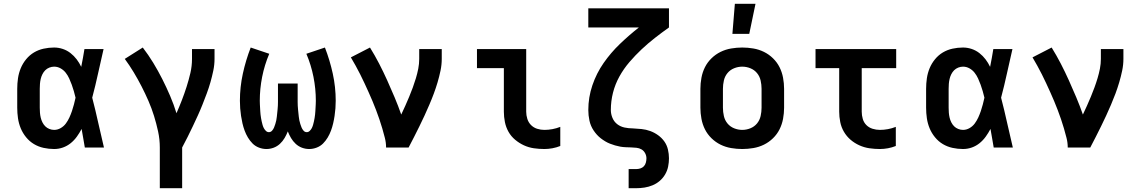

<svg xmlns="http://www.w3.org/2000/svg" viewBox="-20 -779 6040 1014"><path d="M266 8Q238 8 210.5 2Q183 -4 159.5 -18Q136 -32 118 -54Q100 -76 89.5 -101.5Q79 -127 75 -154.5Q71 -182 71 -210V-310Q71 -338 75 -365.5Q79 -393 89.5 -418.5Q100 -444 118 -466Q136 -488 159.5 -502Q183 -516 210.5 -522Q238 -528 266 -528Q289 -528 311.5 -520.5Q334 -513 352.5 -498.5Q371 -484 385 -465.5Q399 -447 409 -426Q414 -449 418 -473Q422 -497 426 -520H527Q512 -456 498 -391.5Q484 -327 467 -263Q484 -198 498.5 -132Q513 -66 529 0H428Q424 -25 419.5 -49.5Q415 -74 411 -98Q400 -77 386 -57.5Q372 -38 353.5 -23Q335 -8 312.5 0Q290 8 266 8ZM266 -93Q284 -93 300.5 -102.5Q317 -112 328 -127Q339 -142 346.5 -158.5Q354 -175 360 -192.5Q366 -210 370.5 -227.5Q375 -245 379 -263Q375 -280 370 -297.5Q365 -315 359 -331.5Q353 -348 345.5 -364.5Q338 -381 327 -395Q316 -409 300 -418Q284 -427 266 -427Q253 -427 240.5 -422Q228 -417 219 -408Q210 -399 204 -387Q198 -375 195 -362Q192 -349 191 -336Q190 -323 190 -310V-210Q190 -197 191 -184Q192 -171 195 -158Q198 -145 204 -133Q210 -121 219 -112Q228 -103 240.5 -98Q253 -93 266 -93Z M942 215H824V0Q824 -43 815 -84.5Q806 -126 793.5 -166.5Q781 -207 764 -246Q747 -285 727.5 -323Q708 -361 686 -397.5Q664 -434 639 -468L734 -528Q764 -489 789.5 -447Q815 -405 837 -361.5Q859 -318 878.5 -272.5Q898 -227 912 -181Q927 -215 940.5 -250Q954 -285 965.5 -321Q977 -357 985.5 -393.5Q994 -430 994 -468V-520H1113V-468Q1113 -437 1106.5 -406Q1100 -375 1091.5 -345Q1083 -315 1072 -285.5Q1061 -256 1049.5 -227Q1038 -198 1025 -169.5Q1012 -141 998.5 -112.5Q985 -84 971 -56Q957 -28 942 0Z M1387 8Q1367 8 1347.5 0.5Q1328 -7 1314 -21Q1300 -35 1289.5 -52.5Q1279 -70 1272 -89Q1265 -108 1260.5 -127.5Q1256 -147 1253 -167Q1250 -187 1248.5 -207Q1247 -227 1247 -247Q1247 -319 1262.5 -390Q1278 -461 1304 -528L1402 -495Q1377 -436 1364.5 -373Q1352 -310 1352 -247Q1352 -238 1352.5 -228.5Q1353 -219 1353.5 -210Q1354 -201 1354.5 -192Q1355 -183 1356 -174Q1357 -165 1358.5 -156Q1360 -147 1362 -138Q1364 -129 1366.5 -120Q1369 -111 1373 -103Q1377 -95 1384 -88Q1391 -81 1400 -81Q1410 -81 1417 -89Q1424 -97 1427.5 -106Q1431 -115 1434 -124Q1437 -133 1439 -143Q1441 -153 1442 -162.5Q1443 -172 1444 -181.5Q1445 -191 1446 -201Q1447 -211 1447.5 -221Q1448 -231 1448 -240.5Q1448 -250 1448 -260V-338H1552V-260Q1552 -250 1552 -240.5Q1552 -231 1552.5 -221Q1553 -211 1554 -201Q1555 -191 1556 -181.5Q1557 -172 1558 -162.5Q1559 -153 1561 -143Q1563 -133 1566 -124Q1569 -115 1572.5 -106Q1576 -97 1583 -89Q1590 -81 1600 -81Q1609 -81 1616 -88Q1623 -95 1627 -103Q1631 -111 1633.5 -120Q1636 -129 1638 -138Q1640 -147 1641.5 -156Q1643 -165 1644 -174Q1645 -183 1645.5 -192Q1646 -201 1646.5 -210Q1647 -219 1647.5 -228.5Q1648 -238 1648 -247Q1648 -310 1635.5 -373Q1623 -436 1598 -495L1696 -528Q1722 -461 1737.5 -390Q1753 -319 1753 -247Q1753 -227 1751.5 -207Q1750 -187 1747 -167Q1744 -147 1739.5 -127.5Q1735 -108 1728 -89Q1721 -70 1710.5 -52.5Q1700 -35 1686 -21Q1672 -7 1652.5 0.5Q1633 8 1613 8Q1593 8 1574.5 1Q1556 -6 1541.5 -19.5Q1527 -33 1517 -50Q1507 -67 1500 -85Q1493 -67 1483 -50Q1473 -33 1458.5 -19.5Q1444 -6 1425.5 1Q1407 8 1387 8Z M2019 0Q2019 -26 2012.5 -51Q2006 -76 1999 -100.5Q1992 -125 1983.5 -149.5Q1975 -174 1966 -198Q1957 -222 1947 -245.5Q1937 -269 1926.5 -292.5Q1916 -316 1905 -339.5Q1894 -363 1882.5 -386Q1871 -409 1858.5 -431.5Q1846 -454 1833 -476L1934 -528Q1960 -486 1982.5 -442.5Q2005 -399 2025 -354.5Q2045 -310 2064 -265Q2083 -220 2099 -174Q2110 -197 2120.5 -220.5Q2131 -244 2141 -268Q2151 -292 2160 -316.5Q2169 -341 2176.5 -366Q2184 -391 2189 -416.5Q2194 -442 2194 -468V-520H2313V-468Q2313 -437 2306.5 -406Q2300 -375 2291 -344.5Q2282 -314 2271 -284.5Q2260 -255 2247.5 -226Q2235 -197 2222 -168.5Q2209 -140 2195 -112Q2181 -84 2167 -56Q2153 -28 2138 0Z M2855 8Q2827 8 2799.5 4Q2772 0 2747 -11.5Q2722 -23 2700.5 -41Q2679 -59 2665.5 -83Q2652 -107 2646.5 -134.5Q2641 -162 2641 -189V-419H2499V-520H2759V-189Q2759 -170 2765 -151Q2771 -132 2784.5 -118.5Q2798 -105 2816.5 -99Q2835 -93 2855 -93Q2876 -93 2897.5 -97Q2919 -101 2939 -109V-8Q2919 0 2897.5 4Q2876 8 2855 8Z M3300 215V114H3339Q3351 114 3362 110.5Q3373 107 3380.5 99Q3388 91 3391 79.5Q3394 68 3394 57Q3394 43 3387 30Q3380 17 3368 10Q3356 3 3341.5 1.5Q3327 0 3313 -0.5Q3299 -1 3284.5 -1.5Q3270 -2 3256 -4.5Q3242 -7 3228.5 -11Q3215 -15 3202 -20Q3189 -25 3176.5 -32.5Q3164 -40 3153 -48.5Q3142 -57 3132.5 -67.5Q3123 -78 3115 -90Q3107 -102 3101.5 -115Q3096 -128 3093 -142Q3090 -156 3088.5 -170Q3087 -184 3087 -198Q3087 -265 3108.5 -328.5Q3130 -392 3168 -446.5Q3206 -501 3254 -547Q3302 -593 3354 -634H3087V-735H3513V-634Q3475 -607 3438.5 -578.5Q3402 -550 3368.5 -518.5Q3335 -487 3304.5 -451.5Q3274 -416 3251.5 -375.5Q3229 -335 3217.5 -290Q3206 -245 3206 -198Q3206 -177 3214.5 -156.5Q3223 -136 3240 -123Q3257 -110 3278.5 -105.5Q3300 -101 3321 -101Q3345 -100 3368.5 -97.5Q3392 -95 3414 -87Q3436 -79 3455.5 -65Q3475 -51 3488.5 -32Q3502 -13 3507.5 10.5Q3513 34 3513 57Q3513 79 3508.5 101Q3504 123 3492.5 142.5Q3481 162 3464 176.5Q3447 191 3426.5 199.5Q3406 208 3384 211.5Q3362 215 3339 215Z M3900 8Q3871 8 3841.5 3Q3812 -2 3785.5 -15Q3759 -28 3737.5 -49Q3716 -70 3703 -96Q3690 -122 3684.5 -151.5Q3679 -181 3679 -210V-310Q3679 -339 3684.5 -368.5Q3690 -398 3703 -424Q3716 -450 3737.5 -471Q3759 -492 3785.5 -505Q3812 -518 3841.5 -523Q3871 -528 3900 -528Q3929 -528 3958.5 -523Q3988 -518 4014.5 -505Q4041 -492 4062.5 -471Q4084 -450 4097 -424Q4110 -398 4115.5 -368.5Q4121 -339 4121 -310V-210Q4121 -181 4115.5 -151.5Q4110 -122 4097 -96Q4084 -70 4062.5 -49Q4041 -28 4014.5 -15Q3988 -2 3958.5 3Q3929 8 3900 8ZM3900 -93Q3922 -93 3943 -101.5Q3964 -110 3978 -127Q3992 -144 3997 -166Q4002 -188 4002 -210V-310Q4002 -332 3997 -354Q3992 -376 3978 -393Q3964 -410 3943 -418.5Q3922 -427 3900 -427Q3878 -427 3857 -418.5Q3836 -410 3822 -393Q3808 -376 3803 -354Q3798 -332 3798 -310V-210Q3798 -188 3803 -166Q3808 -144 3822 -127Q3836 -110 3857 -101.5Q3878 -93 3900 -93ZM3848 -600 3861 -759H3970L3937 -600Z M4627 8Q4599 8 4571.5 4Q4544 0 4518.5 -11.5Q4493 -23 4472 -41Q4451 -59 4437 -83Q4423 -107 4417.5 -134.5Q4412 -162 4412 -189V-419H4287V-520H4713V-419H4531V-189Q4531 -170 4536.5 -151Q4542 -132 4555.5 -118.5Q4569 -105 4588 -99Q4607 -93 4627 -93Q4648 -93 4669.5 -97Q4691 -101 4711 -109V-8Q4691 0 4669.5 4Q4648 8 4627 8Z M5066 8Q5038 8 5010.5 2Q4983 -4 4959.5 -18Q4936 -32 4918 -54Q4900 -76 4889.5 -101.5Q4879 -127 4875 -154.5Q4871 -182 4871 -210V-310Q4871 -338 4875 -365.5Q4879 -393 4889.5 -418.5Q4900 -444 4918 -466Q4936 -488 4959.5 -502Q4983 -516 5010.5 -522Q5038 -528 5066 -528Q5089 -528 5111.5 -520.5Q5134 -513 5152.5 -498.5Q5171 -484 5185 -465.5Q5199 -447 5209 -426Q5214 -449 5218 -473Q5222 -497 5226 -520H5327Q5312 -456 5298 -391.5Q5284 -327 5267 -263Q5284 -198 5298.5 -132Q5313 -66 5329 0H5228Q5224 -25 5219.5 -49.5Q5215 -74 5211 -98Q5200 -77 5186 -57.5Q5172 -38 5153.5 -23Q5135 -8 5112.5 0Q5090 8 5066 8ZM5066 -93Q5084 -93 5100.5 -102.5Q5117 -112 5128 -127Q5139 -142 5146.5 -158.5Q5154 -175 5160 -192.5Q5166 -210 5170.5 -227.5Q5175 -245 5179 -263Q5175 -280 5170 -297.5Q5165 -315 5159 -331.5Q5153 -348 5145.5 -364.5Q5138 -381 5127 -395Q5116 -409 5100 -418Q5084 -427 5066 -427Q5053 -427 5040.5 -422Q5028 -417 5019 -408Q5010 -399 5004 -387Q4998 -375 4995 -362Q4992 -349 4991 -336Q4990 -323 4990 -310V-210Q4990 -197 4991 -184Q4992 -171 4995 -158Q4998 -145 5004 -133Q5010 -121 5019 -112Q5028 -103 5040.5 -98Q5053 -93 5066 -93Z M5619 0Q5619 -26 5612.5 -51Q5606 -76 5599 -100.5Q5592 -125 5583.5 -149.5Q5575 -174 5566 -198Q5557 -222 5547 -245.5Q5537 -269 5526.5 -292.5Q5516 -316 5505 -339.5Q5494 -363 5482.5 -386Q5471 -409 5458.5 -431.5Q5446 -454 5433 -476L5534 -528Q5560 -486 5582.5 -442.5Q5605 -399 5625 -354.5Q5645 -310 5664 -265Q5683 -220 5699 -174Q5710 -197 5720.5 -220.5Q5731 -244 5741 -268Q5751 -292 5760 -316.5Q5769 -341 5776.5 -366Q5784 -391 5789 -416.5Q5794 -442 5794 -468V-520H5913V-468Q5913 -437 5906.5 -406Q5900 -375 5891 -344.5Q5882 -314 5871 -284.5Q5860 -255 5847.5 -226Q5835 -197 5822 -168.5Q5809 -140 5795 -112Q5781 -84 5767 -56Q5753 -28 5738 0Z"/></svg>

Font: Iosevka HT Extended
Style: Bold
Weight: 700
Width: 7
Monospace: yes
Designer: Belleve Invis
Foundry: Belleve Invis
Version: Version 32.3.0; ttfautohint (v1.8.4)